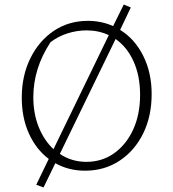

<svg xmlns="http://www.w3.org/2000/svg" viewBox="-20 -745 763 847"><path d="M355 8Q283 8 224 -25L172 82L140 70L195 -44Q140 -85 108 -155Q76 -225 76 -314Q76 -411 114 -488Q152 -565 217.5 -609Q283 -653 368 -653Q427 -653 479 -630L526 -725L557 -712L510 -613Q574 -574 611.5 -499.5Q649 -425 649 -330Q649 -232 611.5 -156Q574 -80 507.5 -36Q441 8 355 8ZM127 -316Q127 -243 151 -184Q175 -125 216 -87L460 -590Q415 -611 362 -611Q320 -611 278.5 -598Q237 -585 203 -559Q127 -444 127 -316ZM361 -31Q430 -31 483.5 -69Q537 -107 567.5 -173.5Q598 -240 598 -327Q598 -410 569.5 -473.5Q541 -537 490 -573L244 -66Q296 -31 361 -31Z"/></svg>

Font: Piazzolla ExtraLight
Style: Regular
Weight: 200
Designer: Juan Pablo del Peral
Foundry: Huerta Tipografica
Version: Version 1.330